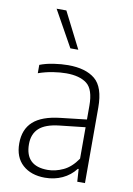

<svg xmlns="http://www.w3.org/2000/svg" viewBox="-91 -865 644 930"><g transform="rotate(10 231.5 -400.0)"><path d="M196.5 8Q128 8 86.8 -29Q45.5 -66 45.5 -134.5Q45.5 -203.5 88 -242Q130.5 -280.5 221 -290.5L348.5 -305V-372.5Q348.5 -453 313 -480.5Q277.5 -508 211 -508Q182 -508 146.5 -502.5Q111 -497 75 -484.5V-525.5Q104.5 -537 142.5 -542.8Q180.5 -548.5 213.5 -548.5Q300 -548.5 346.2 -510.2Q392.5 -472 392.5 -371.5V0H354.5L350.5 -62H346.5Q320.5 -28 281.5 -10Q242.5 8 196.5 8ZM92.5 -139Q92.5 -31.5 203 -31.5Q240.5 -31.5 279.2 -49.5Q318 -67.5 348.5 -112.5V-267L221.5 -253Q154 -245.5 123.2 -217.2Q92.5 -189 92.5 -139ZM209.5 -630.5 110.5 -808H158.5L248.5 -630.5Z"/></g></svg>

Font: Encode Sans SemiCondensed SemiCondensed ExtraLight
Style: Regular
Weight: 200
Width: 4
Designer: Multiple Designers
Foundry: Impallari Type
Version: Version 3.000; ttfautohint (v1.8.3) -l 8 -r 50 -G 200 -x 14 